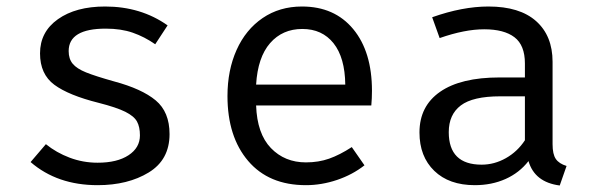

<svg xmlns="http://www.w3.org/2000/svg" viewBox="-20 -558 1840 590"><path d="M410 -142Q410 -168 401 -184.5Q392 -201 365 -214.5Q338 -228 283 -242Q191 -265 147 -297.5Q103 -330 103 -394Q103 -460 158 -499Q213 -538 303 -538Q413 -538 495 -480L457 -422Q424 -445 388 -457.5Q352 -470 305 -470Q191 -470 191 -401Q191 -377 203.5 -362Q216 -347 244.5 -335.5Q273 -324 330 -308Q416 -285 458.5 -249.5Q501 -214 501 -146Q501 -67 437 -28Q373 11 280 11Q156 11 74 -60L121 -115Q153 -89 194 -73.5Q235 -58 280 -58Q340 -58 375 -81Q410 -104 410 -142Z M920 -59Q959 -59 991.5 -70.5Q1024 -82 1061 -106L1100 -50Q1063 -21 1015.5 -5Q968 11 920 11Q806 11 742.5 -63.5Q679 -138 679 -263Q679 -342 707 -404.5Q735 -467 787 -502.5Q839 -538 908 -538Q1008 -538 1065.5 -468.5Q1123 -399 1123 -279Q1123 -256 1121 -234H767Q770 -147 812.5 -103Q855 -59 920 -59ZM767 -298H1041Q1040 -381 1005 -425Q970 -469 909 -469Q848 -469 810 -425.5Q772 -382 767 -298Z M1721 -48 1700 12Q1623 2 1604 -63Q1576 -27 1533.5 -8Q1491 11 1439 11Q1360 11 1314.5 -33Q1269 -77 1269 -151Q1269 -232 1332.5 -276Q1396 -320 1515 -320H1593V-363Q1593 -419 1561 -443.5Q1529 -468 1468 -468Q1408 -468 1331 -441L1308 -505Q1401 -538 1481 -538Q1577 -538 1627.5 -493Q1678 -448 1678 -368V-115Q1678 -84 1688 -69.5Q1698 -55 1721 -48ZM1593 -127V-262H1517Q1433 -262 1396 -234Q1359 -206 1359 -152Q1359 -52 1460 -52Q1499 -52 1534.5 -72Q1570 -92 1593 -127Z"/></svg>

Font: Fira Mono
Style: Regular
Weight: 400
Designer: Carrois Corporate & Edenspiekermann AG
Foundry: Carrois Corporate GbR & Edenspiekermann AG
Version: Version 3.206